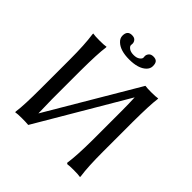

<svg xmlns="http://www.w3.org/2000/svg" viewBox="-237 -1114 1312 1312"><g transform="rotate(45 418.5 -458.0)"><path d="M103.5 -738.3V-747.1Q123 -743.2 168.9 -743.2Q211.9 -743.2 232.4 -747.1V-738.3Q222.7 -672.9 221.7 -508.8V-226.6Q221.7 -182.6 224.6 -95.7L608.4 -746.1H611.3Q627.9 -743.2 668 -743.2Q710.9 -743.2 731.4 -747.1V-738.3Q722.7 -678.7 721.7 -508.8V-226.6Q721.7 -76.2 733.4 2V10.7Q713.9 6.8 668 6.8Q627.9 6.8 611.3 9.8H609.4L602.5 3.9V2Q614.3 -77.1 615.2 -226.6V-508.8Q615.2 -579.1 612.3 -638.7L231.4 8.8H227.5Q208 6.8 168.9 6.8Q126 6.8 106.4 10.7V2Q116.2 -63.5 116.2 -226.6V-508.8Q116.2 -652.3 103.5 -738.3ZM254.9 -877.9Q254.9 -926.8 298.8 -926.8Q322.3 -926.8 332.5 -914.6Q342.8 -902.3 342.8 -887.7L341.8 -873Q341.8 -861.3 357.9 -849.6Q374 -837.9 402.3 -837.9Q430.7 -837.9 446.8 -849.6Q462.9 -861.3 462.9 -873L461.9 -887.7Q461.9 -901.4 472.7 -914.1Q483.4 -926.8 506.3 -926.8Q529.3 -926.8 539.6 -915Q549.8 -903.3 549.8 -877.9Q549.8 -852.5 529.3 -833Q489.3 -794.9 402.3 -794.9Q316.4 -794.9 276.4 -833Q254.9 -852.5 254.9 -877.9Z"/></g></svg>

Font: GenEi LateMin P v2
Style: Medium
Weight: 500
Designer: o_tamon (Modified)
Foundry: o_tamon / Adobe Systems Incorporated / FONT 910 / Philipp H. Poll
Version: Version 2.1;Original Version 1.004